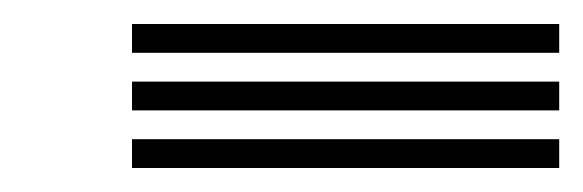

<svg xmlns="http://www.w3.org/2000/svg" viewBox="-20 -785 486 160"><path d="M90 -741V-765H446V-741ZM90 -693V-717H446V-693ZM90 -645V-669H446V-645Z"/></svg>

Font: Big Shoulders Inline Text Black
Style: Regular
Weight: 900
Designer: Patric King
Foundry: XO Type Co
Version: Version 1.000